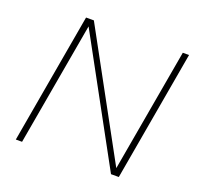

<svg xmlns="http://www.w3.org/2000/svg" viewBox="-118 -797 956 925"><g transform="rotate(20 360.0 -334.0)"><path d="M54 0 171 -668H211L556 -36L667 -668H699L582 0H542L197 -632L86 0Z"/></g></svg>

Font: Gantari Thin
Style: Italic
Weight: 100
Italic angle: -10°
Designer: Anugrah Pasau
Foundry: Lafontype
Version: Version 1.000; ttfautohint (v1.8.4.7-5d5b)